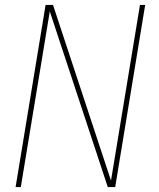

<svg xmlns="http://www.w3.org/2000/svg" viewBox="-20 -755 640 775"><path d="M43 0 164 -735H194L428 -26L545 -735H566L445 0H415L181 -709L64 0Z"/></svg>

Font: Iosevka Aile Thin
Style: Italic
Weight: 100
Italic angle: -9°
Designer: Belleve Invis
Foundry: Belleve Invis
Version: Version 31.1.0; ttfautohint (v1.8.4)